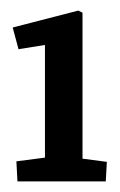

<svg xmlns="http://www.w3.org/2000/svg" viewBox="-20 -745 226 363"><path d="M13 -402 11 -440 65 -447V-660L15 -652L4 -693L128 -725L136 -721V-445L182 -439L180 -402Z"/></svg>

Font: Kreon Light
Style: Regular
Weight: 300
Designer: Julia Petretta
Foundry: Julia Petretta and Eli Heuer
Version: Version 2.002